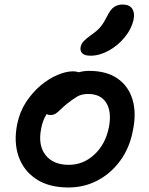

<svg xmlns="http://www.w3.org/2000/svg" viewBox="-20 -816 660 848"><path d="M282 12Q196 12 140 -25Q84 -62 62 -125.5Q40 -189 56 -268Q67 -322 95 -365Q123 -408 159.5 -438.5Q196 -469 234 -485Q272 -501 303 -501Q316 -501 327 -497Q327 -497 328 -497Q351 -503 373 -503Q451 -503 499.5 -469Q548 -435 565.5 -375.5Q583 -316 567 -240Q553 -164 511.5 -107Q470 -50 411 -19Q352 12 282 12ZM186 -312Q184 -309 183 -307Q168 -282 162 -249Q147 -176 180.5 -132Q214 -88 284 -88Q348 -88 397 -133.5Q446 -179 461 -254Q474 -322 449.5 -361.5Q425 -401 369 -401Q340 -401 320 -389Q300 -377 275 -357Q257 -342 246 -331Q235 -320 225.5 -314Q216 -308 202 -308Q193 -308 186 -312ZM380 -570Q354 -570 343.5 -580.5Q333 -591 336 -608Q339 -623 350 -634.5Q361 -646 382 -661Q411 -681 425 -698.5Q439 -716 453 -744Q468 -775 484.5 -785.5Q501 -796 521 -796Q552 -796 564 -777.5Q576 -759 570 -730Q561 -688 530.5 -651Q500 -614 459.5 -592Q419 -570 380 -570Z"/></svg>

Font: Shantell Sans Light Medium
Style: Italic
Weight: 500
Italic angle: -11°
Version: Version 1.011;[c5ecc13dd]